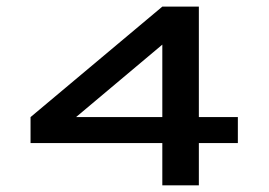

<svg xmlns="http://www.w3.org/2000/svg" viewBox="-20 -557 807 577"><path d="M577.6 -127V0H467.8V-127H71.8V-205.1L467.8 -537.1H577.6V-205.1H694.8V-127ZM467.8 -205.1V-422.9L208.5 -205.1Z"/></svg>

Font: Squarish Sans CT
Style: RegularSC
Weight: 400
Version: Version 0.9